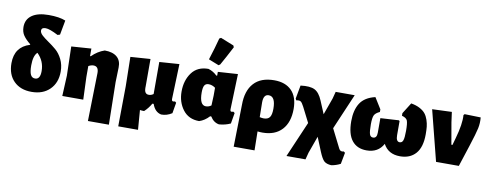

<svg xmlns="http://www.w3.org/2000/svg" viewBox="-75 -1170 4490 1759"><g transform="rotate(10 2170.0 -290.0)"><path d="M236 12Q132 12 71 -49Q10 -110 10 -216Q10 -367 148 -410L150 -415Q107 -449 84 -482Q61 -515 61 -562Q61 -632 115.5 -670.5Q170 -709 271 -709Q370 -709 428 -685L403 -550L381 -543Q300 -585 264 -585Q225 -585 225 -557Q225 -535 250 -512.5Q275 -490 310.5 -466Q346 -442 382 -411.5Q418 -381 443 -330.5Q468 -280 468 -217Q468 -113 405 -50.5Q342 12 236 12ZM192 -227Q192 -168 205 -141Q218 -114 247 -114Q295 -114 295 -191Q295 -285 228 -350Q192 -317 192 -227Z M708 -474V-404H715Q767 -456 832 -478Q907 -478 946.5 -444Q986 -410 984 -346L980 -210L987 185H792L802 -264Q802 -325 755 -325Q732 -325 708 -311V-210L716 0H521L530 -190L523 -461Z M1074 185 1078 -190 1073 -461 1258 -474V-210L1257 -202L1258 -203Q1258 -148 1299 -148Q1322 -148 1342 -163V-461L1527 -474L1516 -148Q1516 -127 1530 -127Q1537 -127 1547 -130L1559 -120L1542 -20Q1494 11 1442 10Q1383 -2 1358 -74H1346Q1320 -28 1283 6Q1262 6 1244 3L1258 185Z M1846 -768 1861 -777 1984 -728 1991 -712Q1937 -608 1896 -536L1882 -526L1786 -564Q1823 -679 1846 -768ZM1795 9Q1697 9 1643.5 -61.5Q1590 -132 1590 -230Q1590 -334 1642.5 -405.5Q1695 -477 1797 -477Q1844 -463 1878 -429L1886 -430V-465L2071 -477L2060 -148Q2060 -127 2072 -127Q2073 -127 2091 -130L2103 -120L2086 -20Q2037 3 1979 7Q1928 -2 1898 -52H1887Q1846 -7 1795 9ZM1773 -254Q1773 -135 1832 -135Q1859 -135 1882 -152L1886 -244V-317Q1856 -339 1823 -339Q1797 -339 1785 -320Q1773 -301 1773 -254Z M2148 185 2156 -206Q2156 -337 2220.5 -408Q2285 -479 2410 -479Q2514 -479 2571.5 -420.5Q2629 -362 2629 -251Q2629 -126 2565 -57Q2501 12 2385 12Q2361 12 2339 9L2342 185ZM2334 -260 2336 -123Q2358 -118 2373 -118Q2412 -118 2429 -141Q2446 -164 2446 -220Q2446 -335 2383 -335Q2334 -335 2334 -260Z M2639 185 2782 -147 2711 -287Q2693 -322 2680 -330.5Q2667 -339 2639 -333L2631 -348L2654 -473Q2742 -484 2785.5 -462Q2829 -440 2858 -370L2908 -251L2964 -407L2981 -472H3158L3016 -140L3104 35Q3118 63 3149 53L3162 63L3142 169Q3102 190 3057 197Q3012 194 2990.5 174.5Q2969 155 2943 92L2890 -38L2833 120L2816 185Z M3352 7Q3263 7 3215.5 -53Q3168 -113 3168 -233Q3168 -336 3209 -400.5Q3250 -465 3348 -488L3412 -385V-361Q3372 -343 3361 -319Q3350 -295 3350 -235Q3350 -170 3358 -144.5Q3366 -119 3390 -119Q3426 -119 3426 -170V-306L3597 -316L3604 -310V-179Q3604 -119 3638 -119Q3661 -119 3669.5 -144Q3678 -169 3678 -232Q3678 -302 3668.5 -326.5Q3659 -351 3617 -362V-386L3681 -488Q3728 -480 3762 -462Q3796 -444 3814.5 -421Q3833 -398 3844 -365Q3855 -332 3858 -302.5Q3861 -273 3861 -232Q3861 -112 3808.5 -52.5Q3756 7 3663 7Q3553 7 3507 -81Q3459 7 3352 7Z M4330 -472Q4335 -420 4324.5 -370Q4314 -320 4274 -197L4210 0H3998L3879 -469L4061 -476L4074 -381L4109 -179H4119L4138 -247Q4177 -384 4171 -466L4180 -476Z"/></g></svg>

Font: Alegreya Sans Black
Style: Regular
Weight: 900
Designer: Juan Pablo del Peral
Foundry: Huerta Tipografica
Version: Version 2.007